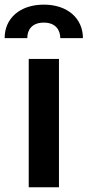

<svg xmlns="http://www.w3.org/2000/svg" viewBox="-56 -796 373 816"><path d="M66.1 0H194.6V-545.5H66.1ZM-36.2 -633.9H60C59.7 -668 78.8 -699.9 130.3 -699.9C180 -699.9 199.9 -669 200.3 -633.9H296.5C296.2 -717 232.2 -776.3 130.3 -776.3C27.7 -776.3 -36.6 -717 -36.2 -633.9Z"/></svg>

Font: Margiela Sans Semi Bold
Style: Regular
Weight: 600
Designer: Stefan Endress, Andreas Faust
Version: Version 1.100;FEAKit 1.0